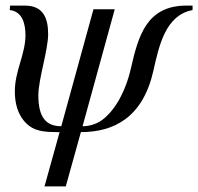

<svg xmlns="http://www.w3.org/2000/svg" viewBox="-20 -461 708 686"><path d="M668 -441H646C503 -441 474 -331 448 -218C428 -130 388 -63 343 -31C321 -16 297 -10 275 -10L390 -428H314L199 -10C146 -10 117 -40 117 -120C117 -178 152 -282 152 -339C152 -397 134 -441 69 -441H16L15 -425C61 -420 71 -374 71 -335C71 -268 33 -207 33 -135C33 -70 57 -31 86 -10C112 9 148 11 184 11H193L139 205H215L269 11C386 11 490 -40 528 -208C548 -297 571 -407 668 -425Z"/></svg>

Font: XITS
Style: Italic
Weight: 400
Italic angle: -16.33°
Designer: MicroPress Inc., with final additions and corrections provided by Coen Hoffman, Elsevier (retired)
Version: Version 1.302